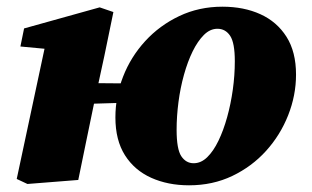

<svg xmlns="http://www.w3.org/2000/svg" viewBox="-20 -538 933 574"><path d="M62 12 30 -3 119 -420 180 -386 41 -399 52 -453 278 -516 319 -502 292 -371 261 -228Q249 -171 237.5 -114.5Q226 -58 214 0ZM192 -226 198 -290 431 -288 426 -233ZM545 16Q482 16 432 -6.5Q382 -29 353.5 -74Q325 -119 325 -187Q325 -250 348 -309Q371 -368 414 -415Q457 -462 516 -490Q575 -518 645 -518Q709 -518 758.5 -495.5Q808 -473 836.5 -428Q865 -383 865 -315Q865 -253 841.5 -193.5Q818 -134 775.5 -87Q733 -40 674.5 -12Q616 16 545 16ZM559 -50Q581 -50 599.5 -68Q618 -86 633 -117Q648 -148 659 -187.5Q670 -227 676 -270Q682 -313 682 -355Q682 -410 668 -431Q654 -452 630 -452Q608 -452 589.5 -433.5Q571 -415 556 -384.5Q541 -354 530 -314.5Q519 -275 513.5 -232.5Q508 -190 508 -150Q508 -92 522 -71Q536 -50 559 -50Z"/></svg>

Font: Source Serif 4 Black
Style: Italic
Weight: 900
Italic angle: -12°
Designer: Frank Grießhammer
Foundry: Adobe Systems Incorporated
Version: Version 4.004;hotconv 1.0.116;makeotfexe 2.5.65601